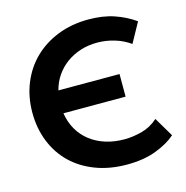

<svg xmlns="http://www.w3.org/2000/svg" viewBox="-106 -810 889 919"><g transform="rotate(-15 338.5 -350.5)"><path d="M413 9Q327 9 257.5 -17.5Q188 -44 139.5 -91Q91 -138 64.5 -204Q38 -270 38 -348Q38 -426 65 -492.5Q92 -559 141 -607Q190 -655 259 -682.5Q328 -710 412 -710Q484 -710 539.5 -691Q595 -672 640 -640L586 -542Q551 -567 509 -579.5Q467 -592 424 -592Q379 -592 340.5 -579.5Q302 -567 271 -544.5Q240 -522 218 -490Q196 -458 186 -419H489V-307H181Q188 -262 209 -225.5Q230 -189 263 -163.5Q296 -138 338.5 -124.5Q381 -111 432 -111Q472 -111 517 -122.5Q562 -134 599 -167L656 -71Q619 -38 557.5 -14.5Q496 9 413 9Z"/></g></svg>

Font: Tilda Sans Bold
Style: Regular
Weight: 700
Designer: ParaType Ltd
Foundry: ParaType Ltd
Version: Version 1.009